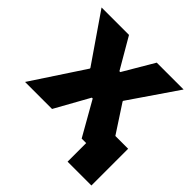

<svg xmlns="http://www.w3.org/2000/svg" viewBox="-170 -663 935 935"><g transform="rotate(45 297.0 -196.0)"><path d="M5 0H191L289 -176H295L395 0H426V128H590V-125H502L408 -269V-273L577 -520H392L299 -362H293L201 -520H12L182 -273V-269Z"/></g></svg>

Font: Fixel Display ExtraBold
Style: Regular
Weight: 800
Designer: AlfaBravo + MacPaw
Foundry: Kyrylo Tkachov, Marchela Mozhyna, Serhii Makarenko, Maria Weinstein, Zakhar Kryvoshyya
Version: Version 1.211